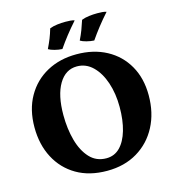

<svg xmlns="http://www.w3.org/2000/svg" viewBox="-127 -989 1007 1105"><g transform="rotate(-15 376.5 -436.5)"><path d="M376 9Q270 9 194 -35.5Q118 -80 76.5 -159Q35 -238 35 -341Q35 -446 79 -523.5Q123 -601 200 -643Q277 -685 376 -685Q478 -685 555 -643.5Q632 -602 675 -526.5Q718 -451 718 -350Q718 -245 675.5 -164Q633 -83 556 -37Q479 9 376 9ZM390 -62Q438 -62 471 -95.5Q504 -129 521.5 -189Q539 -249 539 -328Q539 -408 517 -473.5Q495 -539 455 -578Q415 -617 361 -617Q293 -617 253.5 -550.5Q214 -484 214 -366Q214 -284 233 -215Q252 -146 291 -104Q330 -62 390 -62ZM497 -735Q475 -736 452 -742Q429 -748 416 -756Q431 -787 440.5 -812Q450 -837 460 -868Q480 -876 504.5 -879Q529 -882 554 -882Q569 -882 583 -881Q597 -880 608 -876Q575 -839 548 -804.5Q521 -770 497 -735ZM307 -735Q285 -736 262 -742Q239 -748 226 -756Q241 -787 251 -812Q261 -837 270 -868Q290 -876 315 -879Q340 -882 364 -882Q379 -882 393 -881Q407 -880 418 -876Q385 -839 358 -804.5Q331 -770 307 -735Z"/></g></svg>

Font: Vollkorn ExtraBold
Style: Regular
Weight: 800
Designer: Friedrich Althausen
Foundry: Friedrich Althausen
Version: Version 5.000; ttfautohint (v1.8.3)